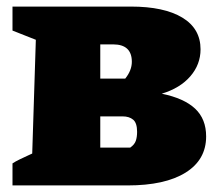

<svg xmlns="http://www.w3.org/2000/svg" viewBox="-20 -564 669 584"><path d="M472 -279Q540 -265 573.5 -233.5Q607 -202 607 -149Q607 -78 544.5 -39Q482 0 368 0H18V-67Q27 -73 40.5 -79.5Q54 -86 65 -91Q76 -96 78 -97L89 -443L18 -471V-544H378Q479 -544 534.5 -510.5Q590 -477 590 -414Q590 -368 559 -332Q528 -296 472 -279ZM324 -429H285V-325H361Q381 -350 381 -376Q381 -429 324 -429ZM353 -210H285V-115H376Q389 -124 393 -135.5Q397 -147 397 -163Q397 -190 385 -200Q373 -210 353 -210Z"/></svg>

Font: Piazzolla SC Black
Style: Regular
Weight: 900
Designer: Juan Pablo del Peral
Foundry: Huerta Tipografica
Version: Version 1.330